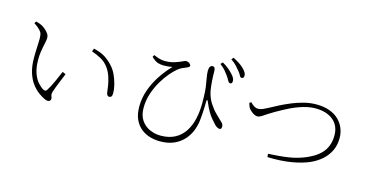

<svg xmlns="http://www.w3.org/2000/svg" viewBox="-85 -1213 3170 1658"><g transform="rotate(15 1500.0 -384.0)"><path d="M352 -46Q323 -59 291 -82.5Q259 -106 230.5 -144Q202 -182 184.5 -237.5Q167 -293 167 -369Q167 -421 169.5 -464.5Q172 -508 172 -534Q172 -561 168.5 -578.5Q165 -596 148.5 -614Q132 -632 93 -659L104 -676Q121 -672 132 -668Q143 -664 154 -659Q169 -652 187.5 -637Q206 -622 219.5 -603.5Q233 -585 233 -565Q233 -549 229 -528.5Q225 -508 219.5 -483Q214 -458 210 -428Q206 -398 206 -363Q206 -292 223.5 -243Q241 -194 267 -165.5Q293 -137 316 -124Q327 -118 335 -119.5Q343 -121 349 -131Q372 -166 395.5 -218Q419 -270 438 -315L467 -302Q455 -272 440.5 -237Q426 -202 414.5 -172.5Q403 -143 399 -128Q393 -109 395 -98.5Q397 -88 400.5 -81Q404 -74 404 -65Q404 -50 390.5 -43Q377 -36 352 -46ZM880 -211Q870 -211 863.5 -220Q857 -229 855 -245Q853 -267 847 -303.5Q841 -340 828 -380Q815 -420 791 -453Q762 -493 722.5 -514.5Q683 -536 637 -552L647 -579Q715 -563 753 -537.5Q791 -512 821 -479Q849 -449 868 -407.5Q887 -366 897 -324.5Q907 -283 907 -251Q907 -229 900 -220Q893 -211 880 -211Z M1859 -594Q1847 -595 1838.5 -611.5Q1830 -628 1815 -650Q1801 -670 1783.5 -690.5Q1766 -711 1736 -734L1753 -752Q1788 -732 1809.5 -713.5Q1831 -695 1847 -678Q1865 -659 1872.5 -643.5Q1880 -628 1878 -613Q1877 -603 1872 -598Q1867 -593 1859 -594ZM1403 47Q1358 47 1314 34.5Q1270 22 1234 -6.5Q1198 -35 1176 -82Q1154 -129 1154 -198Q1154 -271 1178.5 -342.5Q1203 -414 1246 -480Q1289 -546 1343 -602Q1326 -598 1308 -596Q1290 -594 1266 -594Q1235 -594 1210.5 -602.5Q1186 -611 1154 -642L1165 -660Q1191 -648 1215.5 -641Q1240 -634 1265 -634Q1293 -634 1314.5 -637.5Q1336 -641 1355 -647.5Q1374 -654 1392 -661Q1418 -672 1427.5 -676.5Q1437 -681 1445 -681Q1457 -681 1466.5 -676Q1476 -671 1482 -664Q1488 -657 1488 -651Q1488 -645 1483.5 -640.5Q1479 -636 1468 -631Q1451 -624 1428.5 -614.5Q1406 -605 1383 -585Q1361 -567 1329 -530Q1297 -493 1266 -441Q1235 -389 1214 -326.5Q1193 -264 1193 -196Q1193 -130 1222 -87Q1251 -44 1297.5 -23Q1344 -2 1396 -2Q1472 -2 1525 -31Q1578 -60 1610.5 -110.5Q1643 -161 1657.5 -226.5Q1672 -292 1672 -365Q1672 -422 1669.5 -465.5Q1667 -509 1658 -555Q1656 -568 1653 -584.5Q1650 -601 1648 -618Q1646 -635 1646 -648Q1646 -674 1654.5 -686Q1663 -698 1676 -698Q1686 -698 1691 -693.5Q1696 -689 1698.5 -680Q1701 -671 1701 -659Q1701 -622 1704 -575Q1707 -528 1714 -487Q1726 -428 1754.5 -383.5Q1783 -339 1814.5 -308Q1846 -277 1867 -257Q1876 -250 1883 -240.5Q1890 -231 1891 -214Q1891 -206 1887 -198Q1883 -190 1874 -190Q1866 -190 1854 -195.5Q1842 -201 1830 -213Q1812 -232 1792.5 -255Q1773 -278 1754.5 -309.5Q1736 -341 1718 -384Q1711 -404 1706 -403.5Q1701 -403 1701 -381Q1701 -362 1700 -337Q1699 -312 1697.5 -282.5Q1696 -253 1692 -219Q1687 -173 1669 -126Q1651 -79 1616.5 -40Q1582 -1 1529.5 23Q1477 47 1403 47ZM1941 -665Q1931 -666 1923 -683Q1915 -700 1898 -719Q1882 -739 1865.5 -756.5Q1849 -774 1817 -797L1832 -815Q1867 -797 1890 -781.5Q1913 -766 1929 -750Q1948 -731 1956.5 -715.5Q1965 -700 1963 -685Q1962 -674 1956.5 -669Q1951 -664 1941 -665Z M2334 -91Q2432 -95 2514.5 -107.5Q2597 -120 2672 -153Q2764 -194 2805.5 -252Q2847 -310 2847 -392Q2847 -451 2820 -492Q2793 -533 2744 -554.5Q2695 -576 2628 -576Q2593 -576 2556.5 -568Q2520 -560 2484 -547Q2448 -534 2414.5 -518Q2381 -502 2351.5 -485.5Q2322 -469 2297 -455Q2236 -419 2208 -399Q2180 -379 2160 -379Q2147 -379 2132 -386.5Q2117 -394 2104.5 -405Q2092 -416 2084 -425Q2077 -435 2072.5 -447Q2068 -459 2064 -473L2079 -484Q2097 -464 2114.5 -454Q2132 -444 2146 -444Q2157 -444 2168 -446Q2179 -448 2197 -456Q2215 -464 2245 -480Q2277 -498 2320.5 -520Q2364 -542 2415 -563Q2466 -584 2520 -597.5Q2574 -611 2628 -611Q2696 -611 2746.5 -592.5Q2797 -574 2830 -541.5Q2863 -509 2879.5 -468Q2896 -427 2896 -382Q2896 -318 2872 -268Q2848 -218 2805.5 -180.5Q2763 -143 2707 -118Q2677 -105 2637.5 -93.5Q2598 -82 2551 -74Q2504 -66 2450 -63Q2396 -60 2336 -62Z"/></g></svg>

Font: Noto Serif HK ExtraLight
Style: Regular
Weight: 200
Designer: Ryoko NISHIZUKA 西塚涼子 (kana & ideographs); Frank Grießhammer (Latin, Greek & Cyrillic); Wenlong ZHANG 张文龙 (bopomofo); San
Foundry: Adobe
Version: Version 2.002-H1;hotconv 1.1.0;makeotfexe 2.6.0